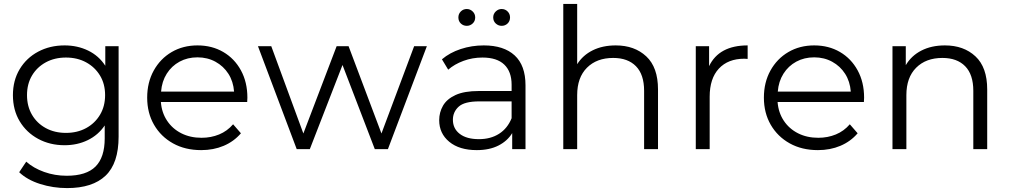

<svg xmlns="http://www.w3.org/2000/svg" viewBox="-20 -762 5158 981"><path d="M323 199Q251 199 185 178Q119 157 78 118L114 64Q151 97 205.5 116.5Q260 136 321 136Q421 136 468 89Q515 42 515 -55V-121Q482 -72 428.5 -46Q375 -20 310 -20Q235 -20 175 -52.5Q115 -85 80.5 -142.5Q46 -200 46 -276Q46 -351 80.5 -408.5Q115 -466 175 -498Q235 -530 310 -530Q376 -530 430.5 -503.5Q485 -477 518 -426V-526H586V-64Q586 72 519.5 135.5Q453 199 323 199ZM317 -83Q375 -83 420 -107.5Q465 -132 491 -175.5Q517 -219 517 -276Q517 -333 491 -376Q465 -419 420 -443.5Q375 -468 317 -468Q259 -468 214 -443.5Q169 -419 143.5 -376Q118 -333 118 -276Q118 -219 143.5 -175.5Q169 -132 214 -107.5Q259 -83 317 -83Z M1008 5Q926 5 864 -29.5Q802 -64 767 -124.5Q732 -185 732 -263Q732 -341 765.5 -401.5Q799 -462 857 -496Q915 -530 989 -530Q1063 -530 1120.5 -496.5Q1178 -463 1211 -402.5Q1244 -342 1244 -263Q1244 -258 1243.5 -252.5Q1243 -247 1243 -241H802Q806 -187 833.5 -145.5Q861 -104 906.5 -81Q952 -58 1010 -58Q1058 -58 1099.5 -75Q1141 -92 1171 -127L1211 -81Q1175 -39 1123 -17Q1071 5 1008 5ZM803 -294H1176Q1172 -346 1147 -385Q1122 -424 1081 -446.5Q1040 -469 989 -469Q938 -469 897.5 -447Q857 -425 832 -385.5Q807 -346 803 -294Z M1496 0 1298 -526H1366L1530 -80L1700 -526H1761L1929 -80L2096 -526H2161L1962 0H1895L1730 -430L1563 0Z M2597 0V-82Q2573 -42 2527 -18.5Q2481 5 2416 5Q2327 5 2275.5 -37.5Q2224 -80 2224 -148Q2224 -188 2243.5 -222Q2263 -256 2307.5 -276.5Q2352 -297 2427 -297H2594V-329Q2594 -396 2556.5 -432Q2519 -468 2445 -468Q2394 -468 2348 -451Q2302 -434 2270 -406L2238 -459Q2278 -493 2334 -511.5Q2390 -530 2452 -530Q2554 -530 2609.5 -479Q2665 -428 2665 -326V0ZM2594 -158V-244H2429Q2353 -244 2323.5 -217Q2294 -190 2294 -150Q2294 -105 2329 -78Q2364 -51 2427 -51Q2487 -51 2530 -78.5Q2573 -106 2594 -158ZM2365 -630Q2347 -630 2334.5 -642Q2322 -654 2322 -673Q2322 -691 2334.5 -703.5Q2347 -716 2365 -716Q2382 -716 2395 -703.5Q2408 -691 2408 -673Q2408 -654 2395 -642Q2382 -630 2365 -630ZM2543 -630Q2526 -630 2513 -642Q2500 -654 2500 -673Q2500 -691 2513 -703.5Q2526 -716 2543 -716Q2561 -716 2573.5 -703.5Q2586 -691 2586 -673Q2586 -654 2573.5 -642Q2561 -630 2543 -630Z M2858 0V-742H2929V-434Q2958 -480 3008.5 -505Q3059 -530 3126 -530Q3222 -530 3282 -474Q3342 -418 3342 -305V0H3271V-298Q3271 -381 3229.5 -423.5Q3188 -466 3113 -466Q3029 -466 2979 -416Q2929 -366 2929 -276V0Z M3535 0V-526H3603V-424Q3654 -530 3800 -530V-461Q3795 -461 3791 -461.5Q3787 -462 3783 -462Q3700 -462 3653 -411.5Q3606 -361 3606 -268V0Z M4159 5Q4077 5 4015 -29.5Q3953 -64 3918 -124.5Q3883 -185 3883 -263Q3883 -341 3916.5 -401.5Q3950 -462 4008 -496Q4066 -530 4140 -530Q4214 -530 4271.5 -496.5Q4329 -463 4362 -402.5Q4395 -342 4395 -263Q4395 -258 4394.5 -252.5Q4394 -247 4394 -241H3953Q3957 -187 3984.5 -145.5Q4012 -104 4057.5 -81Q4103 -58 4161 -58Q4209 -58 4250.5 -75Q4292 -92 4322 -127L4362 -81Q4326 -39 4274 -17Q4222 5 4159 5ZM3954 -294H4327Q4323 -346 4298 -385Q4273 -424 4232 -446.5Q4191 -469 4140 -469Q4089 -469 4048.5 -447Q4008 -425 3983 -385.5Q3958 -346 3954 -294Z M4540 0V-526H4608V-429Q4636 -477 4687.5 -503.5Q4739 -530 4808 -530Q4904 -530 4964 -474Q5024 -418 5024 -305V0H4953V-298Q4953 -381 4911.5 -423.5Q4870 -466 4795 -466Q4711 -466 4661 -416Q4611 -366 4611 -276V0Z"/></svg>

Font: Montserrat
Style: Regular
Weight: 400
Designer: Julieta Ulanovsky
Foundry: Julieta Ulanovsky
Version: Version 9.000; ttfautohint (v1.8.4.7-5d5b)